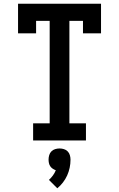

<svg xmlns="http://www.w3.org/2000/svg" viewBox="-20 -755 640 1032"><path d="M158 0V-92H247V-643H174V-576H77V-735H523V-576H426V-643H353V-92H442V0ZM288 257 243 212Q255 201 264.5 188Q274 175 280 160Q271 157 263 151.5Q255 146 250 138.5Q245 131 243 121.5Q241 112 241 103Q241 91 244.5 79Q248 67 256.5 58.5Q265 50 276.5 46.5Q288 43 300 43Q312 43 323.5 46.5Q335 50 343.5 58.5Q352 67 355.5 79Q359 91 359 103Q359 125 354.5 146.5Q350 168 341 188Q332 208 318.5 225.5Q305 243 288 257Z"/></svg>

Font: Iosevka Curly Slab SmBdEx
Style: Regular
Weight: 600
Width: 7
Monospace: yes
Designer: Belleve Invis
Foundry: Belleve Invis
Version: Version 11.1.0; ttfautohint (v1.8.3)